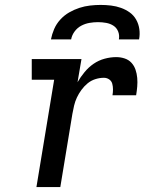

<svg xmlns="http://www.w3.org/2000/svg" viewBox="-20 -760 640 780"><path d="M128 0 200 -436H109V-520H311L295 -426Q307 -447 323.5 -467Q340 -487 360.5 -501Q381 -515 405 -521.5Q429 -528 452 -528Q470 -528 486.5 -522.5Q503 -517 514 -505Q525 -493 530.5 -477Q536 -461 537.5 -443.5Q539 -426 537.5 -408.5Q536 -391 533 -373H437Q439 -385 439 -397Q439 -409 436 -420Q433 -431 423.5 -437.5Q414 -444 402 -444Q385 -444 367.5 -438.5Q350 -433 336 -421.5Q322 -410 311 -395Q300 -380 292.5 -364Q285 -348 281 -331Q277 -314 274 -297L225 0ZM187 -600Q191 -621 200 -642Q209 -663 225 -680.5Q241 -698 261 -709.5Q281 -721 302.5 -728Q324 -735 346 -737.5Q368 -740 389 -740Q410 -740 431 -737.5Q452 -735 471.5 -728Q491 -721 507 -709.5Q523 -698 533 -680.5Q543 -663 546 -642Q549 -621 545 -600H463Q466 -617 460 -632Q454 -647 441 -655.5Q428 -664 411.5 -667Q395 -670 378 -670Q361 -670 343.5 -667Q326 -664 310 -655.5Q294 -647 283 -632Q272 -617 269 -600Z"/></svg>

Font: Iosevka Etoile Medium
Style: Italic
Weight: 500
Italic angle: -9°
Designer: Belleve Invis
Foundry: Belleve Invis
Version: Version 22.1.2; ttfautohint (v1.8.4)